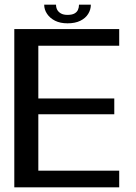

<svg xmlns="http://www.w3.org/2000/svg" viewBox="-20 -799 582 819"><path d="M41 0H488.5V-71H143.5V-311.5H467.5V-379H143.5V-604H488.5V-675H41ZM268 -699.5Q300.5 -699.5 322.8 -710.5Q345 -721.5 356.2 -739.8Q367.5 -758 367.5 -779H317Q317 -767 312.5 -757Q308 -747 297.2 -741.2Q286.5 -735.5 268 -735.5Q251 -735.5 240.2 -741.5Q229.5 -747.5 224.2 -757Q219 -766.5 219 -779H168.5Q168.5 -758 180.8 -739.8Q193 -721.5 215 -710.5Q237 -699.5 268 -699.5Z"/></svg>

Font: Anybody Thin
Style: Regular
Weight: 400
Version: Version 1.113;gftools[0.9.25]